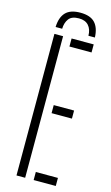

<svg xmlns="http://www.w3.org/2000/svg" viewBox="-142 -998 605 1048"><g transform="rotate(15 161.0 -474.0)"><path d="M175.5 -948.5Q231.5 -948.5 257.8 -920.5Q284 -892.5 286 -838H249.5Q249 -874.5 230.2 -895.5Q211.5 -916.5 175.5 -916.5Q135 -916.5 118.5 -894.5Q102 -872.5 101 -838H64Q66 -893 92.5 -920.8Q119 -948.5 175.5 -948.5ZM67.5 0V-800H116.5V0ZM164.5 0V-45.5H289.5V0ZM164.5 -378V-423.5H279.5V-378ZM164.5 -754.5V-800H289.5V-754.5Z"/></g></svg>

Font: Big Shoulders Stencil Text Thin ExtraLight
Style: Regular
Weight: 250
Version: Version 2.001